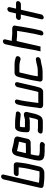

<svg xmlns="http://www.w3.org/2000/svg" viewBox="1335 -2130 854 3564"><g transform="rotate(-90 1762.0 -348.0)"><path d="M312 -429H437L436 -411C429 -357 424 -305 410 -246L365 -50C365 -48 364 -47 363 -46C363 -45 362 -43 361 -42H269C236 -42 209 -50 180 -48C172 -48 162 -53 152 -53L304 -710C310 -734 293 -755 269 -755C245 -755 220 -734 214 -710L61 -46C57 -29 55 -17 55 -8C55 12 72 34 98 34C101 34 104 34 107 35C127 35 143 42 164 42H167C189 45 220 48 248 48H334C395 48 441 10 455 -50L500 -245C503 -260 506 -274 508 -287L514 -321C516 -344 523 -374 524 -396C527 -428 536 -468 527 -490C522 -504 507 -519 485 -519H333C308 -519 283 -499 277 -474C271 -449 287 -429 312 -429Z M804 -294H710C707 -294 704 -294 701 -293L737 -449C737 -451 738 -455 740 -460C753 -456 763 -456 776 -451C810 -441 848 -436 883 -428L899 -426C903 -425 908 -424 913 -423H915L885 -296H866C853 -296 819 -294 804 -294ZM846 -206H900C911 -205 922 -209 937 -218C952 -227 962 -240 966 -257L1009 -441C1018 -490 979 -511 932 -515L915 -517L900 -520C881 -523 860 -530 840 -533C810 -539 785 -552 750 -552C715 -552 682 -531 668 -503C661 -491 651 -465 647 -449L576 -142C573 -129 571 -118 570 -108C564 -70 560 -40 569 -14C580 35 634 52 705 52C716 52 725 54 736 54H828C833 54 836 56 840 57C864 65 892 45 902 25C924 -18 886 -36 848 -36H747C740 -37 734 -38 726 -38C722 -38 717 -38 711 -39C691 -39 675 -45 660 -49C658 -54 654 -65 656 -74C658 -96 660 -118 666 -143L680 -205C683 -204 686 -204 689 -204H783C798 -204 832 -206 846 -206Z M1425 -332C1409 -332 1395 -329 1379 -326C1370 -324 1351 -316 1341 -316C1336 -315 1330 -313 1325 -312H1183C1182 -333 1181 -358 1187 -383L1193 -405H1266C1273 -404 1279 -404 1286 -404C1299 -404 1309 -402 1321 -400L1343 -398C1356 -397 1368 -394 1380 -394C1390 -394 1403 -391 1412 -391H1418C1443 -391 1468 -411 1474 -436C1480 -461 1464 -481 1439 -481H1425C1417 -483 1411 -484 1405 -484C1373 -484 1342 -494 1309 -494H1289C1282 -495 1275 -495 1269 -495H1184C1161 -495 1140 -483 1124 -460C1115 -447 1110 -436 1107 -425L1097 -383C1095 -376 1095 -368 1094 -360L1092 -344C1092 -338 1091 -332 1091 -327C1089 -310 1091 -289 1089 -272C1085 -239 1111 -222 1148 -222H1299C1308 -222 1317 -223 1325 -225C1339 -228 1353 -229 1366 -235L1339 -118C1337 -108 1332 -98 1328 -90C1326 -84 1323 -76 1320 -72C1313 -71 1307 -70 1304 -70H1179C1174 -70 1168 -70 1163 -71C1153 -71 1139 -74 1128 -74H1122C1097 -75 1072 -54 1066 -30C1060 -6 1076 15 1099 16H1105C1121 16 1140 20 1158 20H1283C1326 20 1363 10 1384 -20C1394 -38 1406 -54 1414 -77C1419 -89 1425 -102 1429 -118L1466 -277C1472 -304 1453 -332 1425 -332Z M1606 -454 1590 -386C1582 -353 1577 -318 1572 -286C1570 -268 1566 -233 1562 -214C1561 -205 1560 -195 1558 -184L1554 -154C1549 -125 1546 -99 1544 -72L1540 -56C1538 -47 1537 -38 1536 -31C1533 -1 1557 26 1592 26H1843C1878 26 1911 -5 1919 -39C1925 -65 1935 -89 1941 -117L2018 -452C2024 -476 2008 -497 1984 -497C1960 -497 1934 -476 1928 -452L1851 -116C1847 -97 1841 -81 1836 -64H1632L1635 -78C1638 -110 1646 -158 1649 -192L1654 -220C1661 -264 1664 -313 1675 -359C1676 -368 1678 -377 1680 -386L1696 -454C1702 -478 1685 -499 1661 -499C1637 -499 1612 -478 1606 -454Z M2031 -40C2028 -29 2030 -17 2036 -6C2045 11 2061 16 2088 16H2214C2233 16 2251 15 2267 12C2293 8 2324 3 2346 -4C2360 -8 2378 -11 2394 -14C2424 -20 2448 -17 2468 -38C2500 -71 2479 -115 2440 -109C2407 -104 2369 -99 2338 -89C2307 -80 2272 -74 2235 -74H2127L2128 -77C2134 -102 2134 -128 2140 -153C2141 -162 2144 -174 2147 -187L2200 -415H2324C2330 -415 2335 -415 2339 -414C2363 -414 2387 -407 2408 -403L2423 -399L2432 -395C2457 -385 2485 -403 2495 -422C2510 -449 2499 -473 2482 -480L2473 -484C2442 -494 2404 -504 2363 -504C2358 -505 2354 -505 2347 -505H2190C2168 -505 2143 -489 2132 -473C2122 -458 2112 -423 2106 -398L2057 -187C2048 -148 2046 -113 2038 -78C2035 -66 2034 -53 2031 -40Z M2779 -722C2755 -722 2729 -702 2723 -677L2684 -506C2664 -418 2650 -324 2633 -236C2624 -188 2619 -147 2608 -100L2590 -22L2635 -24C2647 -23 2663 -22 2674 -22H2680L2776 -438C2778 -445 2783 -458 2785 -466H2800C2812 -466 2825 -464 2837 -462L2860 -460C2869 -459 2878 -459 2885 -458H2971C2968 -434 2963 -406 2959 -380C2951 -322 2938 -257 2926 -196C2921 -168 2919 -142 2911 -115L2887 -14C2881 10 2898 31 2922 31C2946 31 2971 10 2977 -14L3000 -113C3004 -126 3007 -139 3009 -154C3015 -185 3020 -219 3027 -252C3038 -326 3056 -401 3063 -470L3068 -492C3077 -530 3046 -548 3009 -548H2908C2903 -549 2897 -549 2890 -550L2866 -552C2850 -553 2834 -556 2820 -556H2785L2813 -677C2819 -702 2803 -722 2779 -722Z M3321 -594 3295 -479H3230C3206 -479 3180 -458 3174 -434C3168 -410 3185 -389 3209 -389H3274L3186 -8C3180 16 3195 37 3219 37C3243 37 3270 16 3276 -8L3363 -387H3467C3491 -387 3517 -408 3523 -432C3529 -456 3512 -477 3488 -477H3384L3411 -594C3417 -618 3400 -639 3376 -639C3352 -639 3327 -618 3321 -594Z"/></g></svg>

Font: Electronic
Style: BlkIt
Weight: 900
Version: Version 1.011